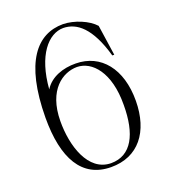

<svg xmlns="http://www.w3.org/2000/svg" viewBox="-134 -815 829 929"><g transform="rotate(-20 281.0 -350.0)"><path d="M501 -246C502 -411 418 -514 289 -515C224 -516 159 -494 126 -441C139 -612 214 -697 291 -697C360 -696 425 -646 469 -491H479L456 -648C423 -685 354 -714 296 -715C162 -715 64 -605 62 -319C61 -107 131 14 279 15C420 16 500 -87 501 -246ZM124 -278C125 -439 216 -497 289 -497C365 -496 441 -416 439 -247C439 -98 391 -3 286 -3C168 -4 123 -151 124 -278Z"/></g></svg>

Font: Sprat Condensed Light
Style: Regular
Weight: 300
Width: 3
Designer: Ethan Nakache
Foundry: Collletttivo
Version: Version 2.000;Glyphs 3.2 (3217)